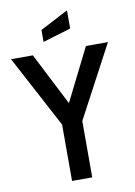

<svg xmlns="http://www.w3.org/2000/svg" viewBox="-103 -968 724 1030"><g transform="rotate(-10 259.0 -453.0)"><path d="M523 -700 314 -307V0H204V-307L-5 -700H114L260 -414L403 -700ZM183 -826 336 -906V-807L183 -761Z"/></g></svg>

Font: Cabin Condensed SemiBold
Style: Regular
Weight: 600
Width: 3
Designer: Pablo Impallari
Foundry: Pablo Impallari. http://www.impallari.com Igino Marini. http://www.ikern.com
Version: Version 2.200